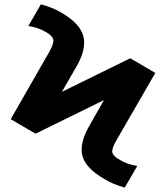

<svg xmlns="http://www.w3.org/2000/svg" viewBox="-20 -767 758 883"><path d="M611.3 -3.9 553.7 95.7Q500 81.1 459 55.7Q374 6.8 358.9 -50.8Q343.8 -108.4 393.6 -193.4L458 -306.6L143.6 -152.3L29.3 -218.8L207 -529.3Q228.5 -567.4 225.1 -585Q221.7 -602.5 190.4 -620.1Q156.2 -640.6 110.4 -647.5L168 -747.1Q225.6 -731.4 263.7 -708Q347.7 -659.2 363.3 -600.6Q378.9 -542 330.1 -458L264.6 -344.7L579.1 -499L694.3 -431.6L515.6 -122.1Q493.2 -84 496.6 -66.4Q500 -48.8 532.2 -31.2Q565.4 -10.7 611.3 -3.9Z"/></svg>

Font: Gen Shin Gothic Bold
Style: Bold
Weight: 700
Designer: [Source Han Sans]
Ryoko NISHIZUKA  (kana & ideographs); Paul D. Hunt (Latin, Greek & Cyrillic); Wenlong ZHANG  (bopomofo
Version: Version 1.002.20150607